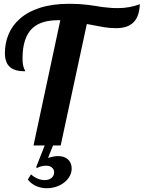

<svg xmlns="http://www.w3.org/2000/svg" viewBox="-20 -769 759 1015"><path d="M127 180.2 144 152.8Q158.7 166.5 178 174.8Q197.3 183.1 216.3 183.1Q238.3 183.1 252.2 171.6Q266.1 160.2 266.1 142.1Q266.1 126.5 254.6 116.7Q243.2 106.9 224.1 106.9Q198.2 106.9 175.3 119.1L170.9 115.2L216.3 0H157.2L298.8 -662.1H287.1Q198.2 -662.1 153.3 -621.6Q99.1 -572.8 99.1 -460Q99.1 -428.7 106 -410.2Q107.9 -403.8 110.8 -398.9Q112.8 -395.5 112.8 -392.1Q58.6 -392.1 33.7 -413.6Q5.9 -437 5.9 -488.8Q5.9 -540.5 25.1 -587.2Q44.4 -633.8 84 -668.9Q126.5 -707 192.1 -728Q257.8 -749 347.2 -749Q398.4 -749 445.3 -743.2Q460 -741.7 483.4 -737.8Q522.5 -730.5 558.6 -728Q576.2 -726.1 603 -726.1Q636.2 -726.1 666.5 -731.9Q696.8 -737.8 719.2 -747.1Q716.8 -681.6 685.8 -650.9Q654.8 -620.1 594.2 -620.1Q561.5 -620.1 528.3 -625.5Q495.1 -630.9 439 -642.1L300.8 0H260.3L233.9 65.9Q253.9 60.1 265.4 58.1Q276.9 56.2 287.1 56.2Q320.3 56.2 339.6 74Q358.9 91.8 358.9 122.1Q358.9 143.1 348.6 161.9Q338.4 180.7 319.8 195.3Q301.8 210 277.6 218Q253.4 226.1 227.1 226.1Q196.8 226.1 170.4 214.1Q144 202.1 127 180.2Z"/></svg>

Font: Pattaya
Style: Regular
Weight: 400
Designer: Pablo Impallari / Thai characters Designed by Thanarat Vachiruckul and Suppakit Chalermlarp
Foundry: Pablo Impallari
Version: Version 2.001